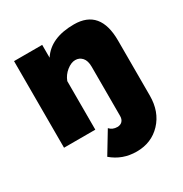

<svg xmlns="http://www.w3.org/2000/svg" viewBox="-172 -668 964 1010"><g transform="rotate(-30 310.0 -163.5)"><path d="M370 209Q284 209 221 155L299 26Q317 46 346 46Q365 46 376 34.5Q387 23 387 3V-296Q387 -333 370.5 -351.5Q354 -370 329 -370Q304 -370 277 -348.5Q250 -327 238 -295V0H48V-526H219V-448Q276 -536 417 -536Q576 -536 576 -346V-12Q576 86 518 147.5Q460 209 370 209Z"/></g></svg>

Font: Raleway
Style: Heavy
Weight: 900
Designer: Matt McInerney, Pablo Impallari, Rodrigo Fuenzalida
Foundry: Matt McInerney, Pablo Impallari, Rodrigo Fuenzalida
Version: Version 2.001